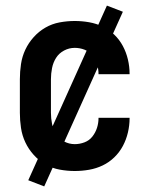

<svg xmlns="http://www.w3.org/2000/svg" viewBox="-20 -603 540 686"><path d="M247 8Q220 8 193 3Q166 -2 142.5 -15.5Q119 -29 100.5 -49.5Q82 -70 70.5 -94.5Q59 -119 55 -146Q51 -173 51 -200V-320Q51 -347 55 -374Q59 -401 70.5 -425.5Q82 -450 100.5 -470.5Q119 -491 142.5 -504.5Q166 -518 193 -523Q220 -528 247 -528Q273 -528 298.5 -523.5Q324 -519 347 -508Q370 -497 388.5 -479Q407 -461 419 -438.5Q431 -416 437 -390.5Q443 -365 443 -340Q443 -339 443 -338.5Q443 -338 443 -338H332Q332 -338 332 -338.5Q332 -339 332 -339Q332 -357 326.5 -374Q321 -391 310 -405Q299 -419 282 -425.5Q265 -432 247 -432Q227 -432 209 -422.5Q191 -413 180.5 -396.5Q170 -380 166 -360Q162 -340 162 -320V-200Q162 -180 166 -160Q170 -140 180.5 -123.5Q191 -107 209 -97.5Q227 -88 247 -88Q265 -88 282 -94.5Q299 -101 310 -115Q321 -129 326.5 -146Q332 -163 332 -181Q332 -181 332 -181.5Q332 -182 332 -182H443Q443 -182 443 -181.5Q443 -181 443 -180Q443 -155 437 -129.5Q431 -104 419 -81.5Q407 -59 388.5 -41Q370 -23 347 -12Q324 -1 298.5 3.5Q273 8 247 8ZM138 63 81 41 362 -583 419 -561Z"/></svg>

Font: Zed Mono
Style: Bold
Weight: 700
Monospace: yes
Designer: Belleve Invis
Foundry: Belleve Invis
Version: Version 1.0.0; ttfautohint (v1.8.4)